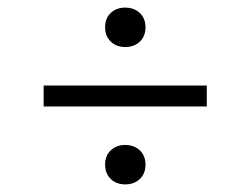

<svg xmlns="http://www.w3.org/2000/svg" viewBox="-20 -576 660 506"><path d="M257 -142Q257 -166 272 -180Q287 -194 310 -194Q325 -194 337.2 -187.8Q349.5 -181.5 356.5 -169.8Q363.5 -158 363.5 -142Q363.5 -126 356.5 -114.2Q349.5 -102.5 337.2 -96.2Q325 -90 310 -90Q295 -90 283 -96.2Q271 -102.5 264 -114.2Q257 -126 257 -142ZM257 -504Q257 -528 272 -542Q287 -556 310 -556Q325 -556 337.2 -549.8Q349.5 -543.5 356.5 -531.8Q363.5 -520 363.5 -504Q363.5 -488 356.5 -476.2Q349.5 -464.5 337.2 -458.2Q325 -452 310 -452Q295 -452 283 -458.2Q271 -464.5 264 -476.2Q257 -488 257 -504ZM95 -350.5H525V-295.5H95Z"/></svg>

Font: Monaspace Argon Var ExtraLight
Style: Regular
Weight: 200
Designer: Riley Cran and the Lettermatic Team
Version: Version 1.200 (Monaspace Argon Var)